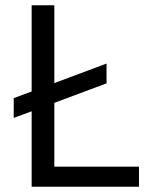

<svg xmlns="http://www.w3.org/2000/svg" viewBox="-20 -708 578 728"><path d="M186 -76V-318L384 -392V-467L186 -393V-688H100V-361L32 -336V-261L100 -286V0H507V-76Z"/></svg>

Font: Saira UNSAM SC
Style: Regular
Weight: 400
Designer: Hector Gatti with collaboration of the Omnibus-Type team
Foundry: Omnibus-Type
Version: Version 1.072;PS 001.072;hotconv 1.0.88;makeotf.lib2.5.64775